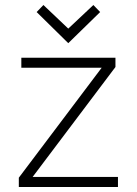

<svg xmlns="http://www.w3.org/2000/svg" viewBox="-20 -745 545 765"><path d="M55 0V-37L385 -475H65V-515H440V-478L110 -40H450V0ZM126 -697 153 -725 252 -631 352 -725 379 -697 252 -573Z"/></svg>

Font: Oxanium ExtraLight
Style: Regular
Weight: 200
Designer: Severin Meyer
Version: Version 2.000